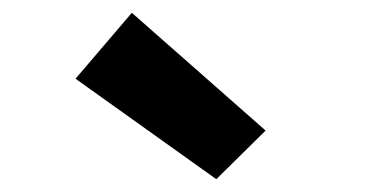

<svg xmlns="http://www.w3.org/2000/svg" viewBox="-20 -852 597 300"><path d="M318 -572 395 -648 186 -832 98 -729Z"/></svg>

Font: DAIFUKU Sans
Style: Bold
Weight: 700
Designer: Original font ‘Source Han Sans JP’ : Paul D. Hunt
Foundry: Daifuku
Version: Version 1.000